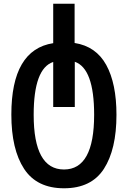

<svg xmlns="http://www.w3.org/2000/svg" viewBox="-20 -780 688 1032"><path d="M324 232Q471 232 538.5 127.5Q606 23 606 -163Q606 -331 551 -431Q496 -531 381 -549V-760H266V-548Q41 -513 41 -164Q41 23 109.5 127.5Q178 232 324 232ZM324 131Q161 131 161 -163Q161 -412 266 -447V-205H382V-448Q486 -412 486 -163Q486 131 324 131Z"/></svg>

Font: Noto Sans Georgian Condensed Semi
Style: Regular
Weight: 600
Width: 3
Designer: Monotype Design Team
Foundry: Monotype Imaging Inc.
Version: Version 1.901